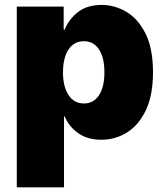

<svg xmlns="http://www.w3.org/2000/svg" viewBox="-20 -573 688 797"><path d="M49.7 204.5V-545.5H244.3V-450.3H248.6Q264.6 -491.8 302.9 -522.2Q341.3 -552.6 402 -552.6Q456 -552.6 504.8 -523.8Q553.6 -495 584.3 -433.2Q615.1 -371.4 615.1 -272.7Q615.1 -178.3 585.8 -116.1Q556.5 -54 507.6 -23.4Q458.8 7.1 400.6 7.1Q343 7.1 304.3 -20.4Q265.6 -47.9 248.6 -89.5H245.7V204.5ZM241.5 -272.7Q241.5 -213.1 264.6 -178.3Q287.6 -143.5 328.1 -143.5Q368.6 -143.5 391 -177.7Q413.4 -212 413.4 -272.7Q413.4 -333.5 391 -367.7Q368.6 -402 328.1 -402Q287.6 -402 264.6 -367.7Q241.5 -333.5 241.5 -272.7Z"/></svg>

Font: Inter UI Black
Style: Regular
Weight: 900
Designer: Rasmus Andersson
Foundry: rsms
Version: 3.2;8d6f07862